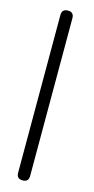

<svg xmlns="http://www.w3.org/2000/svg" viewBox="-112 -722 374 761"><g transform="rotate(15 75.0 -341.5)"><path d="M42.5 -665V-17.6C42.5 -1.3 50.8 6.8 67.4 6.8C83.7 6.8 91.8 -1.3 91.8 -17.6V-665C91.8 -681.6 83.7 -689.9 67.4 -689.9C50.8 -689.9 42.5 -681.6 42.5 -665Z"/></g></svg>

Font: Nathan
Style: Regular
Weight: 400
Designer: Peter Wiegel
Foundry: Peter Wiegel
Version: Version 1.001 2009